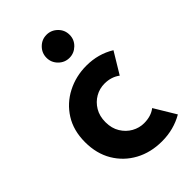

<svg xmlns="http://www.w3.org/2000/svg" viewBox="-198 -697 779 779"><g transform="rotate(-45 192.0 -307.0)"><path d="M251.5 12Q187 12 136.5 -15.5Q86 -43 57 -92Q28 -141 28 -206.5Q28 -273.5 58.5 -321.8Q89 -370 140 -396.2Q191 -422.5 251.5 -422.5Q319 -422.5 373.5 -389L318.5 -298Q290.5 -319 252 -319Q223.5 -319 199 -305Q174.5 -291 159.2 -265.5Q144 -240 144 -205.5Q144 -170 159.8 -144.5Q175.5 -119 200.2 -105.2Q225 -91.5 252 -91.5Q292.5 -91.5 318.5 -112L374 -20Q319 12 251.5 12ZM225.5 -493Q198.5 -493 179 -512.5Q159.5 -532 159.5 -559Q159.5 -586.5 179 -606Q198.5 -625.5 225.5 -625.5Q252.5 -625.5 272.2 -606.2Q292 -587 292 -559Q292 -531.5 272 -512.2Q252 -493 225.5 -493Z"/></g></svg>

Font: Lucymar Sans SemiBold
Style: Regular
Weight: 600
Foundry: The League of Moveable Type (original font) / Main changes by Cristiano Sobral with portions from Mirco Monsees
Version: Version 2.001;August 30, 2020;FontCreator 13.0.0.2681 64-bit